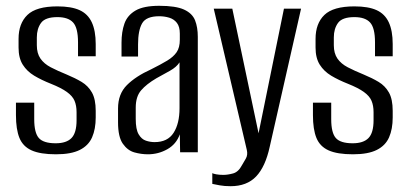

<svg xmlns="http://www.w3.org/2000/svg" viewBox="-20 -525 1411 662"><path d="M173 7Q119 7 89 -6.5Q59 -20 47 -49.5Q35 -79 35 -128V-171H98V-114Q98 -67 114 -49Q130 -31 172 -31Q209 -31 226.5 -49Q244 -67 244 -110V-138Q244 -161 237 -177.5Q230 -194 210.5 -208Q191 -222 156 -236Q123 -249 98 -264Q73 -279 58.5 -302Q44 -325 44 -361V-391Q44 -444 74.5 -473.5Q105 -503 178 -503Q226 -503 254.5 -490Q283 -477 296.5 -448Q310 -419 310 -373V-331H249V-379Q249 -429 232 -447.5Q215 -466 178 -466Q136 -466 121.5 -446Q107 -426 107 -396V-369Q107 -341 119.5 -323Q132 -305 155 -293Q178 -281 210 -268Q239 -256 261.5 -242.5Q284 -229 297 -206Q310 -183 310 -143V-120Q310 -80 297.5 -51.5Q285 -23 255 -8Q225 7 173 7Z M490 7Q467 7 443.5 0.5Q420 -6 403.5 -29.5Q387 -53 387 -103V-151Q387 -201 417.5 -231.5Q448 -262 501 -286Q535 -303 556.5 -316Q578 -329 589 -345Q600 -361 600 -388V-409Q600 -433 590 -446Q580 -459 563.5 -464Q547 -469 529 -469Q484 -469 470 -444.5Q456 -420 456 -372V-330H399V-378Q399 -415 409 -443.5Q419 -472 447 -488.5Q475 -505 529 -505Q586 -505 614.5 -492Q643 -479 652.5 -455Q662 -431 662 -398V0H601L600 -62Q588 -28 557 -10.5Q526 7 490 7ZM513 -35Q558 -35 578.5 -67Q599 -99 599 -152V-310Q589 -294 566 -281Q543 -268 519 -255Q485 -235 466.5 -213.5Q448 -192 448 -154V-115Q448 -79 458 -62Q468 -45 483 -40Q498 -35 513 -35Z M775 117Q754 117 737.5 114Q721 111 712 109V72Q715 74 725.5 76Q736 78 750 78Q765 78 783.5 73Q802 68 814 45Q820 35 827.5 22Q835 9 831 -8L717 -495H781L872 -63H871L959 -495H1018L910 -19Q895 50 863 83.5Q831 117 775 117Z M1197 7Q1143 7 1113 -6.5Q1083 -20 1071 -49.5Q1059 -79 1059 -128V-171H1122V-114Q1122 -67 1138 -49Q1154 -31 1196 -31Q1233 -31 1250.5 -49Q1268 -67 1268 -110V-138Q1268 -161 1261 -177.5Q1254 -194 1234.5 -208Q1215 -222 1180 -236Q1147 -249 1122 -264Q1097 -279 1082.5 -302Q1068 -325 1068 -361V-391Q1068 -444 1098.5 -473.5Q1129 -503 1202 -503Q1250 -503 1278.5 -490Q1307 -477 1320.5 -448Q1334 -419 1334 -373V-331H1273V-379Q1273 -429 1256 -447.5Q1239 -466 1202 -466Q1160 -466 1145.5 -446Q1131 -426 1131 -396V-369Q1131 -341 1143.5 -323Q1156 -305 1179 -293Q1202 -281 1234 -268Q1263 -256 1285.5 -242.5Q1308 -229 1321 -206Q1334 -183 1334 -143V-120Q1334 -80 1321.5 -51.5Q1309 -23 1279 -8Q1249 7 1197 7Z"/></svg>

Font: Alumni Sans
Style: Regular
Weight: 400
Designer: Robert E. Leuschke
Foundry: Robert E. Leuschke
Version: Version 1.018